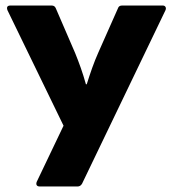

<svg xmlns="http://www.w3.org/2000/svg" viewBox="-20 -675 623 695"><path d="M124 0Q116 0 113 -4.5Q110 -9 113 -17L210 -220L7 -638Q1 -655 18 -655H167Q178 -655 182 -645L252 -483Q263 -456 272.5 -429Q282 -402 291 -370H294Q304 -402 314 -430Q324 -458 336 -485L407 -645Q410 -655 422 -655H569Q576 -655 579 -650Q582 -645 579 -638L277 -10Q271 0 261 0Z"/></svg>

Font: Sofia Sans Semi Condensed Black
Style: Regular
Weight: 900
Designer: Botio Nikoltchev, Ani Petrova
Foundry: lettersoup
Version: Version 4.100; ttfautohint (v1.8.4.7-5d5b)